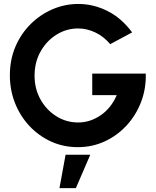

<svg xmlns="http://www.w3.org/2000/svg" viewBox="-20 -732 788 972"><path d="M374 13Q301 13 238.5 -15.5Q176 -44 129 -94.2Q82 -144.5 56 -210.2Q30 -276 30 -351Q30 -430 58.2 -496Q86.5 -562 135.5 -610.5Q184.5 -659 246.8 -685.5Q309 -712 376.5 -712Q452 -712 523.2 -676.8Q594.5 -641.5 649 -568L538 -508.5Q504 -548.5 461.5 -568.2Q419 -588 375 -588Q317 -588 266.8 -557Q216.5 -526 185.8 -472Q155 -418 155 -348.5Q155 -282.5 184.8 -229Q214.5 -175.5 264.8 -143.8Q315 -112 376 -112Q436.5 -112 489.8 -148.5Q543 -185 571 -250.5H447V-359.5H718Q720 -283 694.2 -215.8Q668.5 -148.5 621 -97Q573.5 -45.5 510.2 -16.2Q447 13 374 13ZM281 220.5 312 51.5H437L364 220.5Z"/></svg>

Font: Urbanist
Style: Bold
Weight: 700
Designer: Corey Hu
Foundry: Corey Hu
Version: Version 1.330; ttfautohint (v1.8.4.7-5d5b)